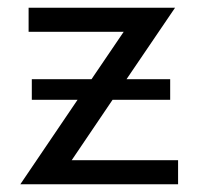

<svg xmlns="http://www.w3.org/2000/svg" viewBox="-20 -478 515 498"><path d="M54.2 -458H434.1L308.1 -272.5H421.4V-219.2H272L166 -62.5H441.9V0H32.7L181.2 -219.2H62.5V-272.5H217.3L300.8 -395.5H54.2Z"/></svg>

Font: Molengo
Style: Regular
Weight: 400
Designer: moyogo
Foundry: moyogo
Version: Version 0.11; ttfautohint (v0.8) -G 32 -r 16 -x